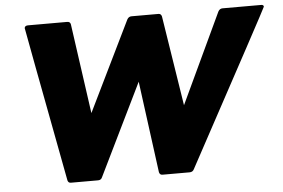

<svg xmlns="http://www.w3.org/2000/svg" viewBox="-51 -806 1292 878"><g transform="rotate(-5 594.5 -367.0)"><path d="M785 0H660Q648 0 645 -13L589 -433L384 -13Q379 0 365 0H240Q228 0 225 -12Q91 -719 91 -723Q93 -734 107 -734H287Q301 -734 303 -721L361 -309L562 -721Q569 -734 582 -734H706Q718 -734 721 -721L786 -308L980 -721Q987 -734 1000 -734H1177Q1189 -734 1189 -725Q1189 -721 805 -12Q799 0 785 0Z"/></g></svg>

Font: YamahaIndonesia935. App XBold
Style: Italic
Weight: 800
Italic angle: -10°
Designer: Dalton Maag Ltd
Foundry: Dalton Maag Ltd
Version: Version 1.002; January 01, 2024; Regular/Italic